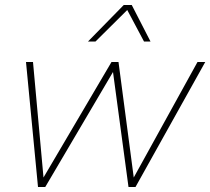

<svg xmlns="http://www.w3.org/2000/svg" viewBox="-20 -748 841 768"><path d="M332 -582 475 -728H507L582 -582H556L489 -708L362 -582ZM132 0 84 -500H112L154 -38L426 -500H454L515 -38L770 -500H801L522 0H494L432 -460L161 0Z"/></svg>

Font: Elaine Sans ExtraLight
Style: Italic
Weight: 275
Italic angle: -13°
Designer: Wei Huang
Foundry: Wei Huang
Version: Version 2.001;December 24, 2019;FontCreator 12.0.0.2547 64-b